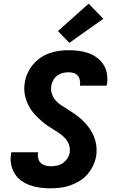

<svg xmlns="http://www.w3.org/2000/svg" viewBox="-20 -1016 640 1044"><path d="M256 8Q228 8 199.5 4.5Q171 1 145 -8Q119 -17 97 -32.5Q75 -48 60.5 -71Q46 -94 40.5 -122Q35 -150 40 -178Q40 -181 40.5 -183Q41 -185 42 -188H187Q187 -187 187 -186Q187 -185 187 -184Q184 -169 188 -154Q192 -139 202 -129.5Q212 -120 226.5 -116Q241 -112 256 -112Q273 -112 290 -115.5Q307 -119 321.5 -129Q336 -139 346 -154Q356 -169 359 -186Q362 -208 355.5 -227.5Q349 -247 336 -262Q323 -277 306.5 -288.5Q290 -300 273 -310.5Q256 -321 239.5 -332Q223 -343 208 -356Q193 -369 179 -383Q165 -397 153.5 -413Q142 -429 133 -447Q124 -465 118.5 -485Q113 -505 112 -526Q111 -547 115 -569Q119 -595 130.5 -619.5Q142 -644 159.5 -665Q177 -686 200.5 -702Q224 -718 249.5 -727Q275 -736 301 -739.5Q327 -743 353 -743Q381 -743 408.5 -739.5Q436 -736 461.5 -727Q487 -718 508 -702Q529 -686 543 -664Q557 -642 561.5 -614.5Q566 -587 562 -559Q561 -557 560.5 -554.5Q560 -552 560 -550H414Q414 -551 414.5 -551.5Q415 -552 415 -553Q417 -567 414 -581Q411 -595 402.5 -605Q394 -615 380.5 -619Q367 -623 353 -623Q337 -623 321 -619Q305 -615 291.5 -605Q278 -595 269.5 -580Q261 -565 259 -549Q255 -528 261.5 -508Q268 -488 280.5 -472.5Q293 -457 309.5 -446Q326 -435 343 -424.5Q360 -414 376.5 -403Q393 -392 408.5 -379.5Q424 -367 438 -352.5Q452 -338 463.5 -322Q475 -306 484 -288.5Q493 -271 498.5 -250.5Q504 -230 505 -209Q506 -188 503 -167Q498 -140 486 -115Q474 -90 455.5 -68.5Q437 -47 412.5 -32Q388 -17 362 -8Q336 1 309.5 4.5Q283 8 256 8ZM357 -783 295 -847 462 -996 542 -914Z"/></svg>

Font: Iosevka Curly HvExObl
Style: Regular
Weight: 900
Width: 7
Italic angle: -9°
Monospace: yes
Designer: Belleve Invis
Foundry: Belleve Invis
Version: Version 11.1.0; ttfautohint (v1.8.3)